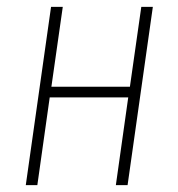

<svg xmlns="http://www.w3.org/2000/svg" viewBox="-20 -540 520 560"><path d="M317.9 0 354 -255.9H125L88.9 0H55.2L128.9 -520H163.1L129.9 -287.1H358.9L392.1 -520H425.8L352.1 0Z"/></svg>

Font: Fira Sans Compressed UltraLight
Style: Italic
Weight: 200
Width: 3
Italic angle: -8°
Designer: Carrois Corporate & Edenspiekermann AG
Foundry: Carrois Corporate GbR & Edenspiekermann AG
Version: Version 4.203;PS 004.203;hotconv 1.0.88;makeotf.lib2.5.64775